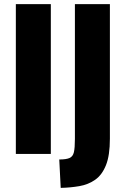

<svg xmlns="http://www.w3.org/2000/svg" viewBox="-20 -748 613 933"><path d="M57 -728H227V0H57ZM268 27Q301 27 317.5 20Q334 13 339 -8Q344 -29 344 -73V-728H514V-74Q514 7 495 54.5Q476 102 442.5 125.5Q409 149 365.5 156.5Q322 164 275 165Z"/></svg>

Font: Murecho
Style: Bold
Weight: 700
Designer: Neil Summerour
Foundry: Positype
Version: Version 1.010; ttfautohint (v1.8.3)